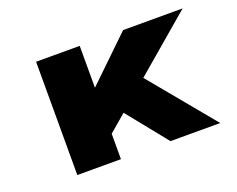

<svg xmlns="http://www.w3.org/2000/svg" viewBox="-91 -693 1052 852"><g transform="rotate(-20 435.0 -267.5)"><path d="M342 -114 245 -237 554 -535H835ZM143 0V-535H349V0ZM583 0 376 -257 521 -359 818 0Z"/></g></svg>

Font: Lexend Giga Black
Style: Regular
Weight: 900
Designer: Bonnie Shaver-Troup, Thomas Jockin
Foundry: Lexend
Version: Version 1.007